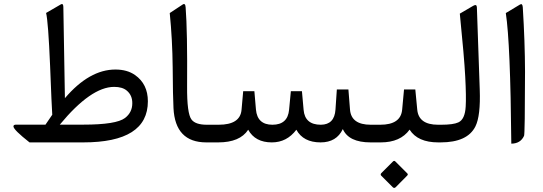

<svg xmlns="http://www.w3.org/2000/svg" viewBox="-20 -709 2706 956"><path d="M277.8 -88.4H395.5Q559.1 -88.4 602.5 -121.6Q638.7 -149.4 638.7 -194.8Q639.2 -234.4 611.3 -257.8Q589.4 -276.4 548.3 -276.4Q433.1 -276.4 277.8 -88.4ZM394.5 0Q394.5 0 127 0Q47.4 -62.5 46.9 -79.6Q46.9 -88.4 60.5 -88.4H206.5Q223.1 -113.3 240.2 -137.7Q237.3 -178.7 229.5 -379.9Q220.2 -601.6 209.5 -644.5L282.7 -687Q294.9 -694.3 295.4 -674.8L303.2 -220.2Q424.8 -362.8 554.7 -362.8Q613.3 -362.8 652.3 -335.4Q716.3 -290.5 716.3 -204.6Q716.3 0 394.5 0Z M1033.7 0H1007.3Q852.1 0 843.8 -170.9Q840.8 -227.1 839.8 -373.5Q838.4 -511.7 825.2 -644L889.6 -686.5Q902.8 -695.3 904.3 -672.4Q913.6 -554.7 911.6 -279.3Q910.6 -143.6 933.6 -113.8Q953.1 -87.9 1009.8 -87.9H1033.7Q1045.4 -87.9 1045.4 -49.8V-37.6Q1045.4 0 1033.7 0Z M1576.2 0Q1490.2 0 1455.6 -63Q1408.2 0 1333.5 0Q1250.5 0 1215.8 -63Q1174.8 0 1066.4 0H1028.8Q1002 0 1002 -37.6V-49.8Q1002 -87.9 1028.8 -87.9H1068.8Q1175.8 -87.9 1182.6 -161.6L1190.9 -254.9H1246.6L1254.4 -163.6Q1261.2 -87.9 1336.4 -87.9Q1412.6 -87.9 1419.4 -162.6L1428.2 -254.9H1483.4L1491.7 -162.1Q1498 -87.9 1577.6 -87.9Q1645.5 -88.4 1650.4 -163.6L1657.2 -263.7H1714.8L1722.7 -163.6Q1728.5 -87.9 1825.7 -87.9H1835.4Q1847.2 -87.9 1847.2 -49.8V-37.6Q1847.2 0 1835.4 0H1825.2Q1716.3 0 1687 -66.4Q1655.8 0 1576.2 0Z M1982.4 -163.1Q1982.4 -163.1 1991.7 -263.7H2047.9L2057.6 -162.6Q2064.9 -87.9 2161.1 -87.9H2170.9Q2182.6 -87.9 2182.6 -49.8V-37.6Q2182.6 0 2170.9 0H2162.1Q2059.6 0 2019.5 -63.5Q1973.6 0 1876 0H1829.6Q1802.7 0 1802.7 -37.6V-49.8Q1802.7 -87.9 1829.6 -87.9H1873.5Q1975.6 -87.9 1982.4 -163.1ZM1948.2 94.7 2008.8 155.3Q2012.7 159.7 2007.3 165.5L1949.7 223.6Q1942.4 230 1935.5 223.1L1878.9 166.5Q1872.1 159.7 1878.9 152.8L1937 94.7Q1942.9 89.4 1948.2 94.7Z M2166 -87.9H2176.8Q2236.8 -87.9 2262.2 -99.6Q2295.4 -114.7 2298.8 -179.2Q2301.8 -226.1 2296.4 -328.1Q2291.5 -422.9 2269.5 -641.1L2336.4 -680.2Q2354 -690.4 2354.5 -671.9L2368.7 -263.7Q2373.5 -132.3 2347.2 -79.6Q2307.6 0 2173.8 0H2166Q2139.2 0 2139.2 -37.6V-49.8Q2139.2 -87.9 2166 -87.9Z M2525.9 6.3Q2521.5 -494.1 2498.5 -644L2569.3 -686.5Q2581.5 -693.8 2583 -672.9Q2593.8 -499.5 2594.2 -352.5Q2593.8 -42 2589.4 -32.7Q2571.8 5.9 2525.9 6.3Z"/></svg>

Font: Sahel WOL
Style: WOL
Weight: 400
Foundry: Saber Rastikerdar (saber.rastikerdar@gmail.com)
Version: Version 1.0.0-alpha22